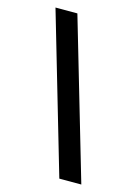

<svg xmlns="http://www.w3.org/2000/svg" viewBox="-111 -768 602 844"><g transform="rotate(15 189.5 -346.0)"><path d="M34.2 -707H133.8L345.2 15.1H245.1Z"/></g></svg>

Font: Linguistics Pro
Style: Bold
Weight: 700
Designer: Stefan Peev, Context Ltd
Foundry: Stefan Peev, Context Ltd
Version: Version 001.000